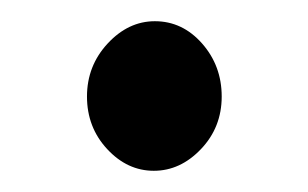

<svg xmlns="http://www.w3.org/2000/svg" viewBox="-20 -419 290 181"><path d="M189 -328Q189 -299 169.5 -278.5Q150 -258 125 -258Q100 -258 81 -278.5Q62 -299 62 -328Q62 -357 81.5 -378Q101 -399 126 -399Q152 -399 170.5 -378Q189 -357 189 -328Z"/></svg>

Font: Sumana
Style: Regular
Weight: 400
Designer: Cyreal, Alexei Vanyashin (Devanagari), Olga Karpushina (Latin)
Foundry: Cyreal
Version: Version 1.015;PS 001.015;hotconv 1.0.70;makeotf.lib2.5.58329